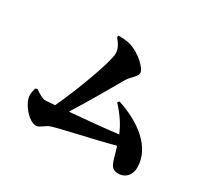

<svg xmlns="http://www.w3.org/2000/svg" viewBox="-148 -975 1296 1204"><g transform="rotate(30 500.0 -373.0)"><path d="M106 -199C102 -180 98 -169 98 -146C98 -93 171 0 227 0C250 0 285 -36 308 -42C372 -63 593 -108 731 -146C764 -43 760 2 825 2C867 2 909 -28 909 -92C909 -236 768 -342 605 -394L595 -382C657 -315 687 -262 707 -214C618 -203 474 -189 362 -180C437 -299 515 -435 566 -524C588 -563 629 -586 629 -613C629 -646 555 -716 484 -738C448 -749 418 -748 394 -748L390 -737C423 -696 434 -670 434 -642C434 -580 337 -320 267 -172L200 -167C180 -167 156 -180 120 -205Z"/></g></svg>

Font: Source Han Serif KR Heavy
Style: Regular
Weight: 900
Designer: Ryoko NISHIZUKA 西塚涼子 (kana & ideographs); Frank Grießhammer (Latin, Greek & Cyrillic); Wenlong ZHANG 张文龙 (bopomofo); San
Foundry: Adobe
Version: Version 2.001;hotconv 1.1.0;makeotfexe 2.6.0